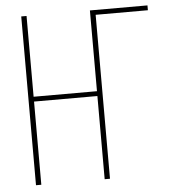

<svg xmlns="http://www.w3.org/2000/svg" viewBox="-51 -744 702 791"><g transform="rotate(-5 300.0 -349.0)"><path d="M66 -698H88V-364H350V-698H588V-678H372V0H350V-344H88V0H66Z"/></g></svg>

Font: IBM Plex Mono Thin
Style: Regular
Weight: 100
Monospace: yes
Designer: Mike Abbink, Paul van der Laan, Pieter van Rosmalen
Foundry: Bold Monday
Version: Version 2.3